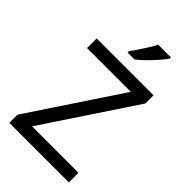

<svg xmlns="http://www.w3.org/2000/svg" viewBox="-278 -1036 1129 1129"><g transform="rotate(45 286.0 -472.0)"><path d="M533 0H38V-68L414 -634H50V-714H523V-646L147 -80H533ZM438 -934Q426 -916 401 -887.5Q376 -859 347.5 -830.5Q319 -802 295 -784H237V-796Q252 -815 269.5 -841Q287 -867 304 -894.5Q321 -922 332 -944H438Z"/></g></svg>

Font: Noto Sans Ugaritic
Style: Regular
Weight: 400
Designer: Monotype Design Team
Foundry: Monotype Imaging Inc.
Version: Version 2.001; ttfautohint (v1.8.4.7-5d5b)